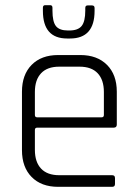

<svg xmlns="http://www.w3.org/2000/svg" viewBox="-20 -723 532 743"><path d="M124 -269H373Q382 -269 382 -278V-367Q382 -414 358 -439.5Q334 -465 288 -465H209Q163 -465 139 -439.5Q115 -414 115 -367V-278Q115 -269 124 -269ZM414 0H205Q140 0 102.5 -38Q65 -76 65 -142V-368Q65 -434 102.5 -472Q140 -510 205 -510H291Q356 -510 394 -472Q432 -434 432 -368V-241Q432 -229 420 -229H124Q115 -229 115 -220V-143Q115 -96 139 -70.5Q163 -45 209 -45H414Q425 -45 425 -34V-11Q425 0 414 0ZM146 -681V-693Q146 -703 155 -703H174Q183 -703 183 -693V-682Q183 -639 196.5 -622Q210 -605 243 -605H248Q282 -605 296 -622.5Q310 -640 310 -682V-692Q310 -702 319 -702H336Q346 -702 346 -692V-681Q346 -574 251 -574H240Q146 -574 146 -681Z"/></svg>

Font: Rajdhani
Style: Regular
Weight: 400
Designer: Satya Rajpurohit, Jyotish Sonowal
Foundry: Indian Type Foundry
Version: Version 1.201 February 1, 2022